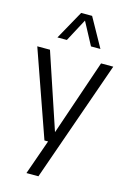

<svg xmlns="http://www.w3.org/2000/svg" viewBox="-149 -878 788 1169"><g transform="rotate(15 245.0 -294.0)"><path d="M196 0 5.5 -542.5H85.5L245 -65.5L407.5 -542.5H484.5L217 220H141.5L219 0ZM110 -626.5 211 -808H280L381 -626.5H321.5L245.5 -769L169.5 -626.5Z"/></g></svg>

Font: Encode Sans Semi Condensed
Style: Regular
Weight: 400
Width: 4
Designer: Multiple Designers
Foundry: Impallari Type
Version: Version 3.000; ttfautohint (v1.8.3) -l 8 -r 50 -G 200 -x 14 